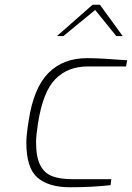

<svg xmlns="http://www.w3.org/2000/svg" viewBox="-20 -783 556 809"><path d="M91 -182Q91 -214 101 -276Q122 -413 184 -475.5Q246 -538 347 -538Q403 -538 516 -529L511 -503H350Q266 -503 213.5 -450Q161 -397 140 -263Q132 -212 132 -184Q132 -122 149 -88Q166 -54 199 -41Q232 -28 285 -28H449L446 -3Q370 6 275 6Q185 6 138 -34.5Q91 -75 91 -182ZM370 -763H401L497 -631H470L381 -741L247 -631H220Z"/></svg>

Font: Exo ExtraLight
Style: Italic
Weight: 275
Italic angle: -9°
Designer: Natanael Gama
Foundry: Natanael Gama
Version: Version 1.500; ttfautohint (v1.6)